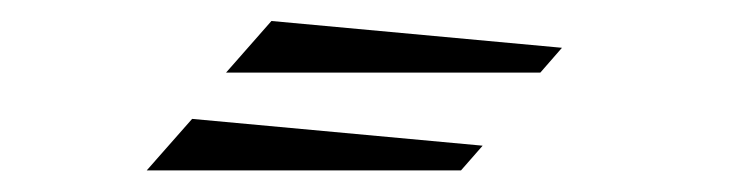

<svg xmlns="http://www.w3.org/2000/svg" viewBox="-20 -226 692 182"><path d="M437.5 -87.9 417 -64.5H119.1L162.1 -113.3ZM512.7 -180.7 492.2 -157.2H194.3L237.3 -206.1Z"/></svg>

Font: Meie Script
Style: Regular
Weight: 400
Version: Version 1.001